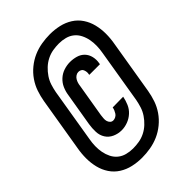

<svg xmlns="http://www.w3.org/2000/svg" viewBox="-218 -808 936 936"><g transform="rotate(-45 250.0 -340.0)"><path d="M196 32Q164 32 133 25Q102 18 76 1.5Q50 -15 33 -40.5Q16 -66 8.5 -96.5Q1 -127 1 -159.5Q1 -192 7 -225L53 -502Q58 -531 67.5 -559Q77 -587 94.5 -612.5Q112 -638 136.5 -658Q161 -678 188.5 -690Q216 -702 245.5 -707Q275 -712 304 -712Q336 -712 367 -705Q398 -698 424 -681.5Q450 -665 467 -639.5Q484 -614 491.5 -583.5Q499 -553 499 -520.5Q499 -488 493 -455L447 -178Q442 -149 432.5 -121Q423 -93 405.5 -67.5Q388 -42 363.5 -22Q339 -2 311.5 10Q284 22 254.5 27Q225 32 196 32ZM197 -31Q218 -31 239 -34.5Q260 -38 280 -48Q300 -58 316.5 -73.5Q333 -89 345.5 -107.5Q358 -126 364.5 -146.5Q371 -167 375 -188L421 -466Q425 -488 425.5 -510Q426 -532 422 -553Q418 -574 408.5 -593Q399 -612 383 -625Q367 -638 346 -643.5Q325 -649 303 -649Q282 -649 261 -645.5Q240 -642 220 -632Q200 -622 183.5 -606.5Q167 -591 154.5 -572.5Q142 -554 135.5 -533.5Q129 -513 125 -492L79 -214Q75 -192 74.5 -170Q74 -148 78 -127Q82 -106 91.5 -87Q101 -68 117 -55Q133 -42 154 -36.5Q175 -31 197 -31ZM221 -133Q196 -133 174 -143Q152 -153 139.5 -172.5Q127 -192 126 -217Q125 -242 129 -267L158 -440Q161 -461 170 -481.5Q179 -502 196 -517.5Q213 -533 234.5 -540Q256 -547 277 -547Q299 -547 319.5 -541Q340 -535 354 -520.5Q368 -506 373 -485Q378 -464 374 -442L373 -436H300V-439Q302 -447 301 -455Q300 -463 297 -470Q294 -477 287 -480.5Q280 -484 272 -484Q263 -484 254.5 -478.5Q246 -473 241 -464.5Q236 -456 233.5 -447.5Q231 -439 230 -430L201 -257Q200 -247 199 -237Q198 -227 200.5 -218Q203 -209 209.5 -202.5Q216 -196 226 -196Q234 -196 242.5 -200.5Q251 -205 255.5 -212Q260 -219 263.5 -227Q267 -235 268 -243L341 -244V-243Q337 -222 328 -201Q319 -180 302 -164.5Q285 -149 263.5 -141Q242 -133 221 -133Z"/></g></svg>

Font: Iosevka Term Curly XBd Obl
Style: Regular
Weight: 800
Italic angle: -9°
Designer: Belleve Invis
Foundry: Belleve Invis
Version: Version 32.3.0